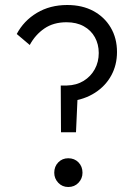

<svg xmlns="http://www.w3.org/2000/svg" viewBox="-20 -738 545 768"><path d="M224 -209 223 -396H248Q286 -397 314.5 -414.5Q343 -432 359 -461Q375 -490 375 -526Q375 -561 359.5 -589Q344 -617 315 -633Q286 -649 246 -649Q194 -649 157.5 -624Q121 -599 99 -558L47 -602Q75 -655 127.5 -686.5Q180 -718 249 -718Q309 -718 353.5 -694Q398 -670 423 -627.5Q448 -585 448 -530Q448 -478 425 -436Q402 -394 360 -367Q318 -340 262 -333L291 -365L284 -209ZM253 10Q229 10 213 -7Q197 -24 197 -47Q197 -72 213 -88.5Q229 -105 253 -105Q278 -105 294 -88.5Q310 -72 310 -47Q310 -24 294 -7Q278 10 253 10Z"/></svg>

Font: Outfit Thin Light
Style: Regular
Weight: 300
Version: Version 1.100;gftools[0.9.27]